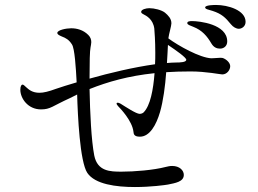

<svg xmlns="http://www.w3.org/2000/svg" viewBox="-20 -773 1040 774"><path d="M851 -753C845 -753 807 -753 807 -743C807 -736 821 -734 837 -729C874 -717 889 -702 911 -675C920 -664 932 -657 943 -657C954 -657 970 -666 970 -685C970 -732 899 -753 851 -753ZM881 -538C877 -540 872 -540 867 -540C857 -540 845 -538 832 -538C786 -540 700 -588 659 -618V-620C661 -636 671 -669 671 -679C671 -698 658 -711 645 -722C631 -733 602 -740 582 -740C569 -740 549 -735 549 -725C549 -720 555 -717 559 -715C569 -710 597 -696 602 -658C603 -647 606 -608 606 -560C606 -545 606 -530 605 -514C519 -502 422 -479 341 -456V-460C341 -521 342 -569 345 -582C346 -589 348 -596 348 -603C348 -613 345 -623 336 -632C315 -653 289 -659 267 -659C247 -659 211 -652 211 -640C211 -635 217 -631 229 -626C245 -620 258 -613 270 -594C281 -578 286 -500 289 -441C255 -431 226 -422 206 -415C176 -404 156 -399 139 -399C110 -399 96 -412 86 -421C79 -428 74 -432 71 -432C67 -432 62 -427 62 -411C62 -376 93 -332 145 -332C184 -332 190 -345 263 -378C272 -383 282 -387 291 -392C292 -353 295 -281 301 -220C307 -158 317 -98 332 -76C363 -30 448 -19 524 -19C588 -19 646 -27 657 -29C686 -35 721 -40 721 -68C721 -86 704 -104 674 -104C665 -104 656 -102 648 -100C598 -87 521 -81 470 -81C424 -81 373 -82 360 -146C348 -208 343 -318 341 -414C414 -443 497 -467 603 -478C598 -412 586 -347 559 -320C556 -317 550 -314 543 -314C529 -314 487 -342 466 -355C461 -358 457 -359 454 -359C452 -359 450 -358 450 -356C450 -353 452 -349 457 -344C465 -336 513 -286 518 -242C519 -234 519 -222 544 -222C584 -222 610 -270 625 -321C638 -366 646 -426 650 -482C681 -484 713 -485 748 -485C811 -485 868 -473 876 -473C895 -473 908 -491 908 -506C908 -519 895 -532 881 -538ZM759 -665C795 -651 815 -627 832 -598C842 -581 855 -577 867 -577C882 -577 896 -587 896 -606C896 -676 783 -688 754 -688C745 -688 735 -687 735 -680C735 -673 747 -670 759 -665ZM690 -521C678 -521 666 -520 653 -519C655 -548 656 -573 657 -592C690 -570 731 -541 731 -532C731 -522 706 -521 690 -521Z"/></svg>

Font: Shippori Mincho OTF
Style: Regular
Weight: 400
Designer: FONTDASU
Foundry: FONTDASU / Google Inc. / but / Adobe
Version: Version 3.300;hotconv 1.0.109;makeotfexe 2.5.65596